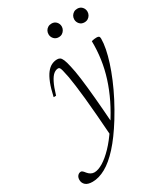

<svg xmlns="http://www.w3.org/2000/svg" viewBox="-298 -736 958 1096"><g transform="rotate(-30 180.5 -188.0)"><path d="M44 -268.5H28Q39 -319 52.5 -353.2Q66 -387.5 81.8 -407.8Q97.5 -428 115.5 -436.8Q133.5 -445.5 152.5 -445.5Q163.5 -445.5 171.2 -440.5Q179 -435.5 186 -419.2Q193 -403 200 -370.5Q208 -338 215.5 -281.2Q223 -224.5 230.2 -144.5Q237.5 -64.5 244.5 38.5L201 86.5Q195.5 8 190.2 -56.5Q185 -121 179.8 -171.5Q174.5 -222 169.5 -260Q164.5 -298 160 -323.5Q153.5 -357.5 149.2 -373.5Q145 -389.5 141 -393.8Q137 -398 131.5 -398Q117 -398 102.5 -386.8Q88 -375.5 73.5 -347.2Q59 -319 44 -268.5ZM214 50.5 228.5 30.5Q267.5 -28.5 295.8 -86.5Q324 -144.5 342.5 -202.5Q361 -260.5 369.2 -318.5Q377.5 -376.5 376.5 -436Q386 -439 394.5 -440Q403 -441 410.5 -441Q421 -441 425.5 -437Q430 -433 430 -422Q430 -393.5 422.8 -356.2Q415.5 -319 401.5 -275.2Q387.5 -231.5 367.2 -183.2Q347 -135 320.8 -84.2Q294.5 -33.5 262.5 18.5Q209 104.5 160.2 158Q111.5 211.5 66.5 236.5Q21.5 261.5 -20 261.5Q-51.5 261.5 -66.2 248.2Q-81 235 -81 214.5Q-81 197.5 -72 187.5Q-63 177.5 -50.5 177.5Q-45.5 177.5 -40 182.2Q-34.5 187 -26.5 197.5Q-18 208 -7.2 214Q3.5 220 16 220Q40.5 220 72.5 200.8Q104.5 181.5 141 143.8Q177.5 106 214 50.5ZM225 -550Q205.5 -550 193.8 -563.2Q182 -576.5 182 -593.5Q182 -605.5 187.5 -615.8Q193 -626 203.2 -632.2Q213.5 -638.5 227 -638.5Q246.5 -638.5 258.2 -625.5Q270 -612.5 270 -595Q270 -583.5 264.2 -573.2Q258.5 -563 248.8 -556.5Q239 -550 225 -550ZM394.5 -550Q375 -550 363.2 -563.2Q351.5 -576.5 351.5 -593.5Q351.5 -605.5 357.2 -615.8Q363 -626 373 -632.2Q383 -638.5 396.5 -638.5Q416 -638.5 427.8 -625.5Q439.5 -612.5 439.5 -595Q439.5 -583.5 434 -573.2Q428.5 -563 418.5 -556.5Q408.5 -550 394.5 -550Z"/></g></svg>

Font: Newsreader 24pt Light
Style: Italic
Weight: 300
Italic angle: -17°
Designer: Hugues Gentile
Foundry: Production Type
Version: Version 1.003